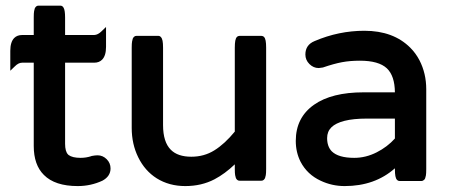

<svg xmlns="http://www.w3.org/2000/svg" viewBox="-20 -624 1557 664"><path d="M362.3 -41.5Q362.3 -14.2 334 1Q293.9 19.5 249 19.5Q169.9 19.5 131.8 -19Q96.7 -53.7 96.7 -119.1V-407.2H56.6Q43.5 -407.2 30.8 -394L15.6 -379.4V-448.2Q15.6 -479 29.3 -492.7Q39.6 -502.9 56.6 -502.9H96.7V-563.5Q96.7 -578.6 97.9 -585.2Q99.1 -591.8 100.3 -595Q101.6 -598.1 104.7 -601.3Q107.9 -604.5 113.3 -604.5H188.5Q196.3 -604.5 200.2 -596.7Q205.1 -587.9 205.1 -563.5V-502.9H305.7Q318.8 -503.4 331.5 -516.1L346.7 -530.8V-461.9Q346.7 -431.2 333 -417.5Q322.8 -407.2 305.7 -407.2H205.1V-127Q205.1 -100.1 215.3 -89.8L217.3 -87.9Q230.5 -78.1 258.8 -78.1Q277.8 -78.1 295.9 -84L296.4 -84.5Q309.6 -86.9 317.4 -86.9Q335.4 -86.9 348.9 -73.5Q362.3 -60.1 362.3 -41.5Z M435.5 -181.6V-459Q435.5 -474.1 436.8 -480.7Q438 -487.3 439.2 -490.5Q440.4 -493.7 443.6 -496.8Q446.8 -500 452.1 -500H527.3Q532.7 -500 536.1 -496.1Q540.5 -491.7 542.2 -482.9Q543.9 -474.1 543.9 -459V-191.4Q543.9 -132.8 570.8 -106Q594.7 -82 641.6 -82Q686 -82 721.2 -104Q756.8 -126 792 -168.9V-459Q792 -474.1 793.7 -483.2Q795.4 -492.2 799.3 -496.1Q803.2 -500 808.6 -500H883.8Q889.2 -500 893.1 -496.1Q897 -492.2 898.7 -483.2Q900.4 -474.1 900.4 -459V-40Q900.4 -24.9 899.2 -18.3Q897.9 -11.7 896.7 -8.5Q895.5 -5.4 892.3 -2.2Q889.2 1 883.8 1H808.6Q803.2 1 800 -2.2Q796.9 -5.4 795.7 -8.5Q794.4 -11.7 793.2 -18.3Q792 -24.9 792 -40V-55.7Q757.8 -22.9 721.7 -3.9Q676.8 19.5 620.8 19.5Q564.9 19.5 522 -7.3Q481 -33.2 458 -80.1Q435.5 -126 435.5 -181.6Z M1345.7 -213.9H1249Q1202.1 -213.9 1171.4 -206.1Q1140.6 -198.2 1126 -183.6Q1111.3 -168.9 1111.3 -146.5Q1111.3 -117.2 1127.4 -100.6Q1150.4 -78.1 1205.1 -78.1Q1245.1 -78.1 1282.7 -97.2Q1319.3 -115.7 1345.7 -145ZM1002.9 -136.7Q1002.9 -217.3 1065.9 -261.7Q1127 -304.7 1237.3 -304.7H1345.7Q1345.2 -361.8 1317.9 -387.7Q1289.6 -414.1 1224.6 -414.1Q1190.4 -414.1 1162.8 -408.9Q1135.3 -403.8 1096.7 -390.6L1082.5 -388.7H1082Q1064 -388.7 1050 -402.6Q1036.1 -416.5 1036.1 -435.5Q1036.1 -468.8 1067.9 -481.9Q1151.4 -517.6 1240.2 -517.6Q1340.3 -517.6 1398.9 -459Q1418 -439.9 1430.7 -415.5Q1454.1 -370.1 1454.1 -315.4V-39.1Q1454.1 -23.9 1452.9 -17.3Q1451.7 -10.7 1450.4 -7.6Q1449.2 -4.4 1447.3 -2.7Q1445.3 -1 1443.8 0Q1440.9 2 1437.5 2H1362.3Q1356.9 2 1353 -2Q1349.1 -5.9 1347.4 -14.9Q1345.7 -23.9 1345.7 -39.1V-42Q1276.4 19.5 1171.9 19.5Q1127.9 19.5 1088.9 1Q1042.5 -20.5 1019.5 -64.5Q1002.9 -97.2 1002.9 -136.7Z"/></svg>

Font: YuPearl-SemiBold
Style: SemiBold
Weight: 600
Designer: Max Yao
Foundry: Max-Everyday
Version: Version 1.011; ttfautohint (v1.8.3)